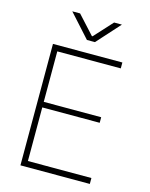

<svg xmlns="http://www.w3.org/2000/svg" viewBox="-132 -986 834 1069"><g transform="rotate(15 285.5 -451.5)"><path d="M126 -666V-375H457V-343H126V-34H492V0H92V-700H492V-666ZM194 -903 290 -798H294L390 -903H435L315 -770H269L149 -903Z"/></g></svg>

Font: Be Vietnam Thin
Style: Regular
Weight: 100
Designer: Gabriel Lam
Foundry: TypeRant
Version: Version 4.000